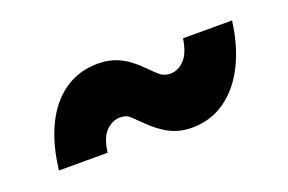

<svg xmlns="http://www.w3.org/2000/svg" viewBox="-48 -558 787 525"><g transform="rotate(-20 345.5 -295.5)"><path d="M57.6 -183.6Q65.9 -256.8 91.8 -310.3Q117.7 -363.8 159.7 -392.8Q201.7 -421.9 257.8 -421.9Q289.6 -421.9 317.9 -409.2Q346.2 -396.5 379.9 -362.3Q394.5 -347.2 406 -337.6Q417.5 -328.1 435.5 -328.1Q457.5 -328.1 475.6 -346.7Q493.7 -365.2 500 -407.2H642.6Q633.3 -335 606.2 -281.5Q579.1 -228 536.9 -198.5Q494.6 -168.9 440.4 -168.9Q405.8 -168.9 377.2 -183.1Q348.6 -197.3 317.4 -228.5Q300.3 -245.6 291 -254.2Q281.7 -262.7 263.7 -262.7Q241.2 -262.7 222.9 -244.4Q204.6 -226.1 199.2 -183.6Z"/></g></svg>

Font: Inter 17pt Black
Style: Italic
Weight: 900
Italic angle: -9.3988°
Version: Version 4.001;git-66647c0bb